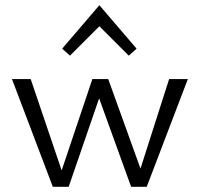

<svg xmlns="http://www.w3.org/2000/svg" viewBox="-20 -718 767 738"><path d="M702 -414 544 0H484L361 -340L244 0H183L26 -414H98L217 -63L335 -414H396L520 -70L630 -414ZM219 -531 362 -698 505 -531 475 -504 362 -617 249 -504Z"/></svg>

Font: Ysabeau
Style: Regular
Weight: 400
Designer: Christian Thalmann (Catharsis Fonts)
Version: Version 0.003